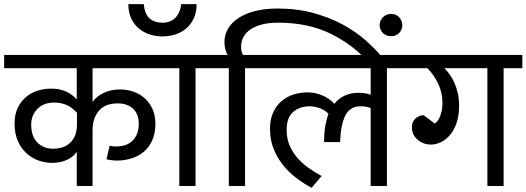

<svg xmlns="http://www.w3.org/2000/svg" viewBox="-30 -894 2531 923"><path d="M340 -352Q315 -379 288.5 -390Q262 -401 229 -401Q208 -401 188.5 -394.5Q169 -388 154 -374.5Q139 -361 129.5 -341Q120 -321 120 -294Q120 -239 149.5 -209Q179 -179 226 -179Q249 -179 269.5 -185.5Q290 -192 306 -206.5Q322 -221 331 -243Q340 -265 340 -297ZM415 0H339V-164Q322 -139 290.5 -125Q259 -111 221 -111Q186 -111 153.5 -123Q121 -135 95.5 -159Q70 -183 55 -218Q40 -253 40 -300Q40 -342 54.5 -373.5Q69 -405 93 -426Q117 -447 149 -457.5Q181 -468 216 -468Q293 -468 339 -416V-566H-10V-630H772V-566H415V-403Q432 -430 467.5 -447Q503 -464 546 -464Q580 -464 611 -453.5Q642 -443 665.5 -422Q689 -401 703 -370Q717 -339 717 -299Q717 -253 702 -219.5Q687 -186 661.5 -164.5Q636 -143 602 -132.5Q568 -122 531 -122Q520 -122 505 -124Q490 -126 482 -129L497 -193Q512 -190 529 -190Q551 -190 570.5 -196Q590 -202 605 -215.5Q620 -229 628.5 -249.5Q637 -270 637 -300Q637 -346 609.5 -371.5Q582 -397 536 -397Q476 -397 445.5 -361.5Q415 -326 415 -267Z M915 -874Q915 -833 900.5 -803.5Q886 -774 862.5 -755Q839 -736 810 -727.5Q781 -719 752 -719Q719 -719 689.5 -728.5Q660 -738 637 -757.5Q614 -777 600.5 -806Q587 -835 587 -874H661Q666 -825 689.5 -805Q713 -785 751 -785Q791 -785 814 -809.5Q837 -834 841 -874ZM832 -566H742V-630H1000V-566H910V0H832Z M1064 -630Q1058 -640 1053.5 -656Q1049 -672 1049 -692Q1049 -726 1066 -755.5Q1083 -785 1116 -807Q1149 -829 1196.5 -841Q1244 -853 1304 -853Q1400 -853 1478.5 -831Q1557 -809 1618.5 -775.5Q1680 -742 1725.5 -702Q1771 -662 1801 -626L1815 -609L1762 -572L1746 -590Q1669 -678 1560.5 -731.5Q1452 -785 1307 -785Q1261 -785 1227.5 -776Q1194 -767 1172 -751Q1150 -735 1139.5 -714.5Q1129 -694 1129 -670Q1129 -645 1138 -630H1238V-566H1148V0H1070V-566H980V-630Z M1549 -347Q1532 -365 1506.5 -374Q1481 -383 1460 -383Q1411 -383 1379.5 -356Q1348 -329 1348 -270Q1348 -229 1361.5 -196.5Q1375 -164 1398 -137Q1421 -110 1451.5 -88Q1482 -66 1516 -48L1468 9Q1427 -13 1390.5 -41.5Q1354 -70 1327 -105Q1300 -140 1284 -182Q1268 -224 1268 -274Q1268 -320 1283 -353Q1298 -386 1323 -407.5Q1348 -429 1380.5 -439.5Q1413 -450 1448 -450Q1486 -450 1519.5 -435.5Q1553 -421 1578 -395Q1596 -420 1626.5 -434Q1657 -448 1692 -448Q1708 -448 1725.5 -445.5Q1743 -443 1752 -438V-566H1218V-630H1920V-566H1830V0H1752V-374Q1744 -378 1732.5 -380.5Q1721 -383 1704 -383Q1653 -383 1630.5 -339.5Q1608 -296 1605 -211H1528Q1528 -259 1534.5 -292.5Q1541 -326 1549 -347Z M1795 -774Q1795 -794 1810.5 -810.5Q1826 -827 1850 -827Q1875 -827 1889.5 -810.5Q1904 -794 1904 -774Q1904 -751 1889 -735.5Q1874 -720 1850 -720Q1826 -720 1810.5 -735.5Q1795 -751 1795 -774Z M2060 -300Q2077 -311 2087 -338.5Q2097 -366 2097 -399Q2097 -447 2077.5 -489.5Q2058 -532 2025 -566H1900V-630H2481V-566H2391V0H2313V-566H2106Q2118 -555 2130.5 -538Q2143 -521 2153.5 -498Q2164 -475 2170.5 -447Q2177 -419 2177 -386Q2177 -340 2165.5 -305Q2154 -270 2134.5 -246.5Q2115 -223 2090.5 -211Q2066 -199 2041 -199Q2023 -199 2007 -205Q1991 -211 1978 -222Q1965 -233 1957.5 -248Q1950 -263 1950 -282Q1950 -309 1967.5 -324.5Q1985 -340 2007 -340Z"/></svg>

Font: Ek Mukta
Style: Regular
Weight: 400
Designer: Girish Dalvi and Yashodeep Gholap
Foundry: Ek Type
Version: Version 2.538;PS 1.001;hotconv 16.6.51;makeotf.lib2.5.65220;